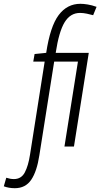

<svg xmlns="http://www.w3.org/2000/svg" viewBox="-140 -770 528 1010"><path d="M-62 220Q-94 220 -120 210L-107 165Q-86 172 -67 172Q-28 172 -9.5 137Q9 102 18 43L95 -446H35L42 -486L103 -492Q124 -631 168.5 -690.5Q213 -750 283 -750Q299 -750 321 -746.5Q343 -743 368 -734L350 -690Q336 -694 317 -698Q298 -702 281 -702Q230 -702 200 -653Q170 -604 153 -492H327L249 1H199L270 -446H145L67 47Q54 132 24 176Q-6 220 -62 220Z"/></svg>

Font: Georama Condensed Light
Style: Italic
Weight: 300
Width: 3
Italic angle: -9°
Designer: Jean-Baptiste Levee
Foundry: Production Type
Version: Version 1.000